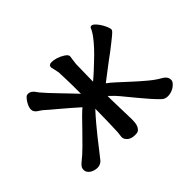

<svg xmlns="http://www.w3.org/2000/svg" viewBox="-145 -955 1290 1290"><g transform="rotate(-45 500.0 -310.0)"><path d="M422.4 -657.2Q422.4 -658.7 422.4 -661.6Q422.4 -669.9 428 -675.8Q433.6 -681.6 445.3 -682.1Q447.8 -682.1 453.4 -682.1Q459 -682.1 469.2 -680.7Q479.5 -679.2 492.7 -675.3Q519 -667 541 -652.8Q564.9 -637.7 565.9 -623Q564.5 -610.4 562 -595.2Q557.1 -563.5 557.1 -557.6Q556.2 -516.6 555.7 -488.3Q555.2 -460 554.7 -439.9Q554.2 -419.9 554.2 -406.2V-392.1Q596.7 -428.2 614.3 -445.3Q634.8 -464.8 655.8 -484.4Q724.6 -548.3 766.1 -603.5Q788.1 -632.3 799.3 -660.2L799.8 -661.1Q805.2 -666.5 812 -666.5Q820.3 -666.5 829.6 -659.2Q843.8 -647.5 857.4 -627.7Q871.1 -607.9 880.4 -586.4Q890.1 -564.5 890.1 -553.7Q890.1 -546.9 881.3 -537.1Q872.6 -528.3 862.3 -520Q854 -513.2 824.2 -489.3Q794.4 -465.3 776.6 -452.1Q758.8 -439 751.7 -433.8Q744.6 -428.7 737.3 -423.3Q732.4 -419.4 680.2 -379.9Q627.9 -340.3 606.9 -323.7Q630.4 -307.1 662.6 -277.3L739.3 -207Q779.8 -169.9 821 -135.5Q862.3 -101.1 898.9 -81.1Q907.2 -76.7 918.9 -66.4Q925.3 -59.6 929.7 -50.8Q934.1 -42 934.1 -31.2Q934.1 -29.3 934.1 -26.9Q933.1 -13.2 918 1Q907.7 12.2 891.8 20.5Q876 28.8 858.4 31.7Q850.1 33.2 841.8 33.2Q812 33.2 794.9 14.6Q771.5 -7.3 745.1 -37.6Q698.7 -90.8 639.2 -163.6Q614.3 -194.8 592.8 -218.3Q588.4 -223.1 582.8 -228.3Q577.1 -233.4 570.3 -240.2Q563.5 -247.1 559.8 -250.7Q556.2 -254.4 555.2 -254.9V-224.6Q555.2 -207 556.2 -180.2Q557.1 -153.3 557.6 -124.5Q558.1 -95.7 559.1 -69.3Q560.1 -43 560.1 -29.8Q560.1 -16.6 559.1 -2.4Q556.6 29.8 539.6 48.8Q529.8 60.1 513.2 61Q506.8 61.5 501 61.5Q466.8 61.5 447.3 45.9Q426.3 28.3 426.3 8.3Q426.3 5.9 428.2 -11.7Q430.2 -22.9 431.2 -35.6Q433.6 -85.9 434.3 -132.3Q435.1 -178.7 436 -227.5V-247.6Q436 -250 436 -252.9Q401.4 -215.3 370.6 -178.7Q310.1 -106.4 260.7 -41.5Q236.8 -10.3 212.9 19Q205.6 26.9 193.8 32.7Q182.1 38.6 167 38.6Q146.5 38.6 127.4 30.3Q107.9 22 97.7 7.3Q89.8 -3.9 89.8 -17.6Q89.8 -22 90.8 -27.8Q91.8 -33.7 95.7 -41Q102.5 -52.2 115.7 -63Q155.8 -94.7 195.3 -134.3Q235.4 -173.8 271 -210.9Q319.8 -261.2 336.9 -278.8Q365.7 -307.6 382.3 -320.8Q332 -366.2 264.2 -423.3L214.8 -464.8Q192.9 -483.4 179.2 -496.1Q172.4 -501.5 163.8 -506.8Q155.3 -512.2 150.4 -515.6Q143.6 -521 141.1 -523.2Q138.7 -525.4 137.7 -526.9Q134.8 -529.8 132.3 -533.7Q126.5 -542.5 126.5 -555.7Q126.5 -578.1 145 -608.4Q154.3 -623.5 165 -634.3Q172.4 -643.6 188.5 -643.6Q197.3 -643.6 203.6 -640.6Q209.5 -638.2 210.9 -637.2Q224.6 -628.9 232.7 -616.5Q240.7 -604 246.1 -598.1Q273.9 -564 338.4 -497.6Q366.2 -468.8 392.1 -441.7Q418 -414.6 439 -392.1V-463.9Q439 -497.6 437.5 -533.2Q436 -568.8 435.1 -599.1Q432.1 -616.2 428.7 -630.1Q425.3 -644 422.4 -657.2Z"/></g></svg>

Font: Bakudai
Style: Medium
Weight: 500
Version: Version 1.48